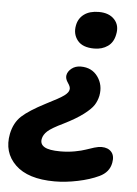

<svg xmlns="http://www.w3.org/2000/svg" viewBox="-119 -555 580 814"><g transform="rotate(5 171.5 -148.0)"><path d="M262.2 -357.9Q212.4 -357.9 190.9 -385Q169.4 -412.1 176.8 -449.2Q182.6 -479.5 206.3 -496.8Q230 -514.2 269 -514.2Q312.5 -514.2 335.4 -489.3Q358.4 -464.4 350.1 -425.8Q343.8 -391.6 319.8 -374.8Q295.9 -357.9 262.2 -357.9ZM144 217.8Q30.3 217.8 -23.7 165.3Q-77.6 112.8 -62 33.2Q-52.2 -14.6 -21.5 -43Q9.3 -71.3 78.1 -106.9Q135.7 -135.7 154.1 -149.4Q172.4 -163.1 173.8 -175.8Q176.3 -186 164.3 -203.1Q152.3 -220.2 154.8 -234.9Q157.7 -251.5 173.8 -264.2Q189.9 -276.9 212.9 -276.9Q259.8 -276.9 285.2 -241.7Q310.5 -206.5 301.8 -160.2Q296.9 -137.7 285.4 -119.9Q273.9 -102.1 243.4 -78.9Q212.9 -55.7 161.1 -29.8Q111.3 -5.9 94.5 9.5Q77.6 24.9 74.2 43Q69.8 65.4 89.4 77.1Q108.9 88.9 157.2 88.9Q189.5 88.9 218.5 83.5Q247.6 78.1 264.4 72Q281.2 65.9 299.3 60.5Q317.4 55.2 330.1 55.2Q357.9 55.2 372.3 71.8Q386.7 88.4 380.9 118.2Q373.5 158.7 332 178.2Q293.9 196.3 242.2 207Q190.4 217.8 144 217.8Z"/></g></svg>

Font: Shantell Sans Irregular
Style: Italic
Weight: 600
Italic angle: -11.31°
Designer: Stephen Nixon, Anya Danilova, Shantell Martin
Foundry: Arrow Type
Version: Version 1.006;[9816181b4]